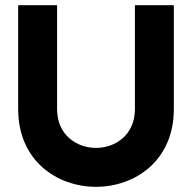

<svg xmlns="http://www.w3.org/2000/svg" viewBox="-20 -720 740 740"><path d="M650 -300V-700H500V-300C500 -200 425 -150 350 -150C275 -150 200 -200 200 -300V-700H50V-300C50 -100 200 0 350 0C500 0 650 -100 650 -300Z"/></svg>

Font: LS-VG5000 Bold
Style: Regular
Weight: 400
Designer: Justin Bihan, 2021
Foundry: Justin Bihan, 2021
Version: Version 1.000;Glyphs 3.1.2 (3151)